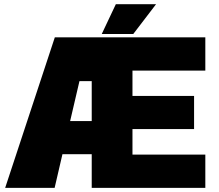

<svg xmlns="http://www.w3.org/2000/svg" viewBox="-20 -905 1054 925"><path d="M731.9 -884.8 622.1 -741.2H470.2L538.1 -884.8ZM969.2 -564.9H618.2V-442.9H915V-283.2H618.2V-160.2H969.2V0H421.9V-162.1H280.8L243.2 0H4.9L244.1 -725.1H969.2ZM317.9 -321.8H421.9V-514.2H362.8Z"/></svg>

Font: Stilu Bold
Style: Regular
Weight: 700
Designer: Genilson Lima Santos
Foundry: Genilson Lima Santos
Version: Version 1.200;PS 001.200;hotconv 1.0.88;makeotf.lib2.5.64775